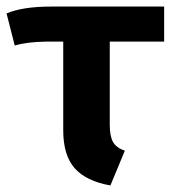

<svg xmlns="http://www.w3.org/2000/svg" viewBox="-24 -550 523 586"><path d="M311 -423V-170Q311 -134 321 -116.5Q331 -99 357 -90L313 16Q239 3 204 -36.5Q169 -76 169 -152V-423H116Q57 -422 21 -411L-4 -509Q45 -530 133 -530H477V-423Z"/></svg>

Font: FiraSans
Style: Regular
Weight: 600
Designer: Carrois Corporate & Edenspiekermann AG
Foundry: Carrois Corporate GbR & Edenspiekermann AG
Version: Version 3.106;PS 003.106;hotconv 1.0.70;makeotf.lib2.5.58329